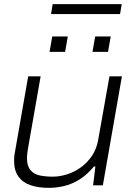

<svg xmlns="http://www.w3.org/2000/svg" viewBox="-20 -894 639 926"><path d="M216 12Q164 12 126.5 -1Q89 -14 68.5 -43Q48 -72 48 -119Q48 -132 49.5 -145Q51 -158 54 -172L116 -526H176L115 -178Q113 -165 111.5 -153.5Q110 -142 110 -133Q110 -94 126.5 -74Q143 -54 171 -48Q199 -42 234 -42Q269 -42 304.5 -53.5Q340 -65 371 -87.5Q402 -110 424.5 -144Q447 -178 454 -222L508 -526H568L476 0H429L440 -91H433Q399 -50 362 -27.5Q325 -5 288 3.5Q251 12 216 12ZM219 -644 232 -718H307L294 -644ZM426 -644 439 -718H514L501 -644ZM226 -826 234 -874H567L559 -826Z"/></svg>

Font: Archivo SemiExpanded ExtraLight
Style: Italic
Weight: 250
Width: 6
Italic angle: -10°
Designer: Hector Gatti
Foundry: Omnibus-Type
Version: Version 2.001